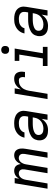

<svg xmlns="http://www.w3.org/2000/svg" viewBox="1110 -1882 781 3040"><g transform="rotate(-90 1500.0 -362.5)"><path d="M32 0 118 -520H201L190 -450Q200 -467 213 -482Q226 -497 243 -507.5Q260 -518 278.5 -523Q297 -528 316 -528Q316 -528 316 -528Q316 -528 316 -528Q338 -528 358 -521Q378 -514 391.5 -499.5Q405 -485 412.5 -465Q420 -445 422 -424Q431 -445 444.5 -464.5Q458 -484 476.5 -499Q495 -514 517 -521Q539 -528 561 -528Q561 -528 561 -528Q561 -528 561 -528Q582 -528 601.5 -521.5Q621 -515 634.5 -501.5Q648 -488 656 -469.5Q664 -451 666.5 -431Q669 -411 668 -389.5Q667 -368 663 -347L606 0H522L582 -361Q585 -379 583.5 -396Q582 -413 574 -427Q566 -441 550.5 -448Q535 -455 518 -455Q504 -455 490 -450Q476 -445 464.5 -435.5Q453 -426 445 -413.5Q437 -401 431 -388Q425 -375 421.5 -361Q418 -347 416 -334L361 0H277L337 -361Q340 -379 338.5 -396Q337 -413 329 -427Q321 -441 305.5 -448Q290 -455 273 -455Q259 -455 245 -450Q231 -445 219.5 -435.5Q208 -426 199.5 -413.5Q191 -401 185.5 -388Q180 -375 176.5 -361Q173 -347 171 -334L115 0Z M958 8Q935 8 912 4.5Q889 1 869 -8Q849 -17 833.5 -32Q818 -47 809 -67Q800 -87 798 -110Q796 -133 799 -156Q803 -177 811 -196.5Q819 -216 833.5 -232.5Q848 -249 866.5 -260.5Q885 -272 904.5 -280Q924 -288 944.5 -293.5Q965 -299 985 -302Q1005 -305 1025.5 -306Q1046 -307 1066 -307H1173L1180 -348Q1182 -363 1181 -379Q1180 -395 1173 -408Q1166 -421 1154.5 -430.5Q1143 -440 1128.5 -445.5Q1114 -451 1098.5 -452.5Q1083 -454 1068 -454Q1045 -454 1022.5 -450.5Q1000 -447 979.5 -436Q959 -425 943 -406.5Q927 -388 923 -365H840Q845 -390 856 -413Q867 -436 884.5 -456Q902 -476 924 -490Q946 -504 970 -513Q994 -522 1018.5 -525Q1043 -528 1068 -528Q1089 -528 1109.5 -526Q1130 -524 1149.5 -519Q1169 -514 1187 -505Q1205 -496 1219.5 -483Q1234 -470 1244.5 -453.5Q1255 -437 1260 -417.5Q1265 -398 1265 -377Q1265 -356 1261 -336L1206 0H1122L1138 -94Q1124 -71 1104 -50.5Q1084 -30 1060.5 -16.5Q1037 -3 1010.5 2.5Q984 8 959 8ZM980 -65Q1010 -65 1040.5 -73.5Q1071 -82 1096.5 -102Q1122 -122 1137 -150.5Q1152 -179 1157 -210L1161 -234H1066Q1053 -234 1039.5 -233.5Q1026 -233 1013 -231.5Q1000 -230 987 -228Q974 -226 961 -222Q948 -218 935.5 -213Q923 -208 911.5 -200Q900 -192 892.5 -179.5Q885 -167 883 -154Q880 -135 886 -116Q892 -97 906.5 -85.5Q921 -74 940.5 -69.5Q960 -65 980 -65Z M1451 0 1537 -520H1621L1604 -421Q1617 -444 1634.5 -464.5Q1652 -485 1674 -500Q1696 -515 1721.5 -521.5Q1747 -528 1772 -528Q1793 -528 1812.5 -523Q1832 -518 1847 -506Q1862 -494 1870.5 -476Q1879 -458 1882.5 -438.5Q1886 -419 1884.5 -398Q1883 -377 1880 -357H1796Q1798 -368 1799 -379Q1800 -390 1799 -400.5Q1798 -411 1794.5 -421.5Q1791 -432 1784.5 -439.5Q1778 -447 1768 -450.5Q1758 -454 1747 -454Q1726 -454 1706 -450Q1686 -446 1667.5 -435Q1649 -424 1634 -408Q1619 -392 1609 -373.5Q1599 -355 1593 -335Q1587 -315 1583 -295L1534 0Z M1975 0V-74H2094L2155 -447H2056V-520H2251L2177 -74H2277V0ZM2230 -608Q2215 -608 2201 -613Q2187 -618 2178.5 -629.5Q2170 -641 2168 -655.5Q2166 -670 2168 -685Q2170 -695 2175.5 -705Q2181 -715 2190 -721.5Q2199 -728 2209 -730.5Q2219 -733 2230 -733Q2245 -733 2258.5 -727.5Q2272 -722 2280.5 -710.5Q2289 -699 2291 -684.5Q2293 -670 2291 -655Q2289 -645 2284 -635Q2279 -625 2270 -618.5Q2261 -612 2250.5 -610Q2240 -608 2230 -608Z M2608 8Q2585 8 2562 4.5Q2539 1 2519 -8Q2499 -17 2483.5 -32Q2468 -47 2459 -67Q2450 -87 2448 -110Q2446 -133 2449 -156Q2453 -177 2461 -196.5Q2469 -216 2483.5 -232.5Q2498 -249 2516.5 -260.5Q2535 -272 2554.5 -280Q2574 -288 2594.5 -293.5Q2615 -299 2635 -302Q2655 -305 2675.5 -306Q2696 -307 2716 -307H2823L2830 -348Q2832 -363 2831 -379Q2830 -395 2823 -408Q2816 -421 2804.5 -430.5Q2793 -440 2778.5 -445.5Q2764 -451 2748.5 -452.5Q2733 -454 2718 -454Q2695 -454 2672.5 -450.5Q2650 -447 2629.5 -436Q2609 -425 2593 -406.5Q2577 -388 2573 -365H2490Q2495 -390 2506 -413Q2517 -436 2534.5 -456Q2552 -476 2574 -490Q2596 -504 2620 -513Q2644 -522 2668.5 -525Q2693 -528 2718 -528Q2739 -528 2759.5 -526Q2780 -524 2799.5 -519Q2819 -514 2837 -505Q2855 -496 2869.5 -483Q2884 -470 2894.5 -453.5Q2905 -437 2910 -417.5Q2915 -398 2915 -377Q2915 -356 2911 -336L2856 0H2772L2788 -94Q2774 -71 2754 -50.5Q2734 -30 2710.5 -16.5Q2687 -3 2660.5 2.5Q2634 8 2609 8ZM2630 -65Q2660 -65 2690.5 -73.5Q2721 -82 2746.5 -102Q2772 -122 2787 -150.5Q2802 -179 2807 -210L2811 -234H2716Q2703 -234 2689.5 -233.5Q2676 -233 2663 -231.5Q2650 -230 2637 -228Q2624 -226 2611 -222Q2598 -218 2585.5 -213Q2573 -208 2561.5 -200Q2550 -192 2542.5 -179.5Q2535 -167 2533 -154Q2530 -135 2536 -116Q2542 -97 2556.5 -85.5Q2571 -74 2590.5 -69.5Q2610 -65 2630 -65Z"/></g></svg>

Font: Zed Sans Extended
Style: Italic
Weight: 400
Width: 7
Italic angle: -9°
Designer: Belleve Invis
Foundry: Belleve Invis
Version: Version 1.0.0; ttfautohint (v1.8.4)